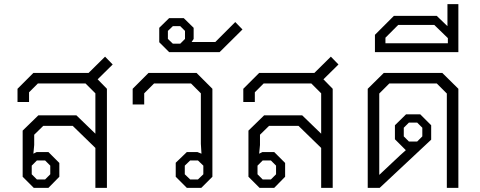

<svg xmlns="http://www.w3.org/2000/svg" viewBox="-20 -912 2330 932"><path d="M454 -527 499 -481V0H443V-194L333 -301H190L146 -258V-208L142 -166L158 -174H215L268 -121V-54L215 0H144L90 -54V-278L166 -352H351L443 -263V-459L395 -507H164L121 -464V-417H65V-481L142 -558H410L490 -637L527 -599ZM134 -108V-66L159 -41H199L224 -66V-108L199 -133H159Z M833 -54V-122L887 -174H938L958 -166L955 -214V-459L907 -507H728L680 -459V-405H624V-481L701 -558H934L1011 -481V-54L957 0H887ZM941 -41 967 -66V-108L941 -133H903L877 -108V-66L903 -41Z M753 -707V-777L801 -824H872L920 -777V-723L910 -708H1025L1122 -805L1157 -769L1046 -659H801ZM855 -700 878 -723V-762L855 -785H819L795 -762V-723L819 -700Z M1550 -527 1595 -481V0H1539V-194L1429 -301H1286L1242 -258V-208L1238 -166L1254 -174H1311L1364 -121V-54L1311 0H1240L1186 -54V-278L1262 -352H1447L1539 -263V-459L1491 -507H1260L1217 -464V-417H1161V-481L1238 -558H1506L1586 -637L1623 -599ZM1230 -108V-66L1255 -41H1295L1320 -66V-108L1295 -133H1255Z M2205 -481V0H2149V-458L2100 -507H1870L1821 -458V-63L1922 -158L1950 -183L1897 -236V-304L1951 -357H2020L2073 -304V-234L1823 0H1765V-481L1843 -558H2127ZM1940 -250 1965 -225H2005L2030 -250V-292L2005 -317H1965L1940 -292Z M2205 -892V-659H1800V-743L1892 -835H2100L2152 -785V-892ZM2154 -727 2088 -791H1913L1851 -729V-702H2154Z"/></svg>

Font: Chakra Petch Light
Style: Regular
Weight: 300
Designer: Katatrad Aksorn Co.,Ltd.
Foundry: Cadson Demak Co.,Ltd.
Version: Version 1.000; ttfautohint (v1.6)